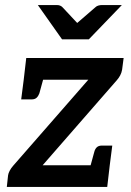

<svg xmlns="http://www.w3.org/2000/svg" viewBox="-20 -741 518 761"><path d="M7 0 12 -46Q13 -54 18.5 -64.5Q24 -75 33 -85L330 -425H74L84 -511H470L464 -465Q462 -453 456.5 -442.5Q451 -432 443 -423L149 -86H415L405 0ZM156 -444 136 -371Q132 -360 125 -353.5Q118 -347 105 -347H64L74 -425ZM334 -67 354 -140Q357 -151 364 -157.5Q371 -164 384 -164H425L415 -86ZM463 -721 332 -585H226L130 -721H205Q219 -721 227 -713L286 -650L359 -713Q363 -717 370 -719Q377 -721 384 -721Z"/></svg>

Font: Aleo SemiBold
Style: Italic
Weight: 600
Italic angle: -7°
Designer: Alessio Laiso
Foundry: Alessio Laiso
Version: Version 2.001;gftools[0.9.29]